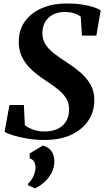

<svg xmlns="http://www.w3.org/2000/svg" viewBox="-20 -772 584 1074"><path d="M227.5 11Q179 11 132.5 3.2Q86 -4.5 51.8 -15.5Q17.5 -26.5 5.5 -35.5L33 -184.5H113.5L119 -72Q135.5 -58 164.8 -47.2Q194 -36.5 228 -36.5Q260.5 -36.5 286 -44.8Q311.5 -53 329.2 -68.8Q347 -84.5 356.5 -107Q366 -129.5 366.5 -158Q367 -191.5 352.8 -217.5Q338.5 -243.5 310.5 -267.2Q282.5 -291 241.5 -317.5Q211 -337 182.8 -359.2Q154.5 -381.5 132.5 -407.8Q110.5 -434 97.8 -465.8Q85 -497.5 85 -536Q85 -606.5 120.8 -654.5Q156.5 -702.5 216.8 -727.5Q277 -752.5 351 -752.5Q400.5 -752.5 438.5 -746.8Q476.5 -741 502.8 -732.2Q529 -723.5 543.5 -714.5L519 -573H438.5L431.5 -679Q417.5 -690 394.8 -697.5Q372 -705 341 -705Q305.5 -705 277.5 -691Q249.5 -677 233.5 -650.8Q217.5 -624.5 217 -587.5Q217 -552.5 233.5 -525.5Q250 -498.5 281.2 -474Q312.5 -449.5 355.5 -422Q395 -396.5 429.8 -366.8Q464.5 -337 486 -299.5Q507.5 -262 507.5 -212.5Q508 -150 475.2 -99.2Q442.5 -48.5 380 -18.8Q317.5 11 227.5 11ZM137 264 137.5 255Q148 246.5 157.5 231.2Q167 216 173 198.2Q179 180.5 178.5 164Q178.5 146 170.2 132Q162 118 146 114V86L220.5 42Q254 52.5 269 75.2Q284 98 284 132.5Q283.5 166.5 267.8 196Q252 225.5 227.2 247.5Q202.5 269.5 175.5 281.5Z"/></svg>

Font: Merriweather 60pt
Style: Bold Italic
Weight: 700
Italic angle: -7.8°
Version: Version 2.101